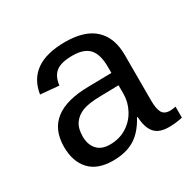

<svg xmlns="http://www.w3.org/2000/svg" viewBox="-124 -679 848 829"><g transform="rotate(-30 300.0 -264.0)"><path d="M537.6 -54.2Q550.3 -54.2 566.4 -57.6V-2.9Q533.2 4.9 498.5 4.9Q449.7 4.9 427.5 -20.8Q405.3 -46.4 402.3 -101.1H399.4Q367.7 -42 324.5 -16.1Q281.2 9.8 217.8 9.8Q140.6 9.8 101.6 -32.2Q62.5 -74.2 62.5 -147.5Q62.5 -317.9 284.2 -320.3L399.4 -322.3V-351.1Q399.4 -415 373.5 -443.1Q347.7 -471.2 291 -471.2Q233.4 -471.2 208 -450.7Q182.6 -430.2 177.7 -387.2L85.9 -395.5Q108.4 -538.1 292.5 -538.1Q390.1 -538.1 439.2 -492.4Q488.3 -446.8 488.3 -360.4V-132.8Q488.3 -93.8 498.5 -74Q508.8 -54.2 537.6 -54.2ZM240.2 -57.1Q287.1 -57.1 323.2 -79.6Q359.4 -102.1 379.4 -139.6Q399.4 -177.2 399.4 -217.3V-260.7L306.6 -258.8Q249 -257.8 218.8 -246.1Q188.5 -234.4 171.6 -210.2Q154.8 -186 154.8 -146Q154.8 -106 176.5 -81.5Q198.2 -57.1 240.2 -57.1Z"/></g></svg>

Font: Cousine
Style: Regular
Weight: 400
Monospace: yes
Designer: Steve Matteson
Foundry: Monotype Imaging Inc.
Version: Version 1.21